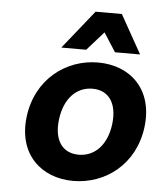

<svg xmlns="http://www.w3.org/2000/svg" viewBox="-52 -765 694 823"><g transform="rotate(5 294.5 -353.5)"><path d="M578 -245C598 -408 495 -503 356 -503C218 -503 91 -408 71 -245C51 -83 155 12 293 12C432 12 558 -83 578 -245ZM439 -245C428 -156 377 -102 307 -102C237 -102 199 -155 210 -245C221 -335 272 -389 342 -389C412 -389 450 -335 439 -245ZM372 -634 424 -553H532L439 -719H326L193 -553H300Z"/></g></svg>

Font: Falling Sky
Style: SeBdObl
Weight: 600
Designer: Paul D. Hunt
Foundry: Adobe Systems Incorporated
Version: Version 1.02